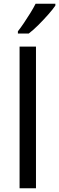

<svg xmlns="http://www.w3.org/2000/svg" viewBox="-20 -1010 317 1030"><path d="M173 0H85V-760H173ZM277 -980Q265 -962 240 -933.5Q215 -905 186.5 -876.5Q158 -848 134 -830H76V-842Q91 -861 108.5 -887Q126 -913 143 -940.5Q160 -968 171 -990H277Z"/></svg>

Font: Noto Sans PhagsPa
Style: Regular
Weight: 400
Designer: Monotype Design Team
Foundry: Monotype Imaging Inc.
Version: Version 2.004; ttfautohint (v1.8.4.7-5d5b)